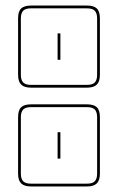

<svg xmlns="http://www.w3.org/2000/svg" viewBox="-20 -660 424 690"><path d="M339 -36Q339 -12 328 -1Q317 10 293 10H91Q67 10 56 -1Q45 -12 45 -36V-239Q45 -264 56 -274.5Q67 -285 91 -285H293Q317 -285 328 -274.5Q339 -264 339 -239ZM293 0Q312 0 320.5 -8.5Q329 -17 329 -36V-239Q329 -258 320.5 -266.5Q312 -275 293 -275H91Q72 -275 63.5 -266.5Q55 -258 55 -239V-36Q55 -17 63.5 -8.5Q72 0 91 0ZM187 -90V-185H197V-90ZM339 -391Q339 -367 328 -356Q317 -345 293 -345H91Q67 -345 56 -356Q45 -367 45 -391V-594Q45 -619 56 -629.5Q67 -640 91 -640H293Q317 -640 328 -629.5Q339 -619 339 -594ZM293 -355Q312 -355 320.5 -363.5Q329 -372 329 -391V-594Q329 -613 320.5 -621.5Q312 -630 293 -630H91Q72 -630 63.5 -621.5Q55 -613 55 -594V-391Q55 -372 63.5 -363.5Q72 -355 91 -355ZM187 -445V-540H197V-445Z"/></svg>

Font: Bungee Outline
Style: Regular
Weight: 400
Designer: David Jonathan Ross
Foundry: David Jonathan Ross
Version: Version 1.001;PS 1.0;hotconv 1.0.72;makeotf.lib2.5.5900